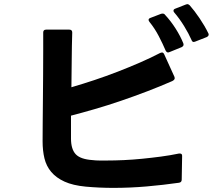

<svg xmlns="http://www.w3.org/2000/svg" viewBox="-20 -895 1040 933"><path d="M531 18Q463 18 397 12Q334 6 293.5 -12.5Q253 -31 229 -59.5Q205 -88 196 -125.5Q187 -163 187 -208Q187 -243 187.5 -295Q188 -347 188.5 -407Q189 -467 189.5 -530.5Q190 -594 190 -654V-737Q190 -751 204 -751H317Q331 -751 331 -737Q329 -672 328.5 -604Q328 -536 327 -471Q382 -487 439 -506Q496 -525 551.5 -546.5Q607 -568 660 -591Q713 -614 759 -638Q765 -640 767 -640Q774 -640 778 -631L828 -521Q829 -519 829 -515Q829 -507 817 -501Q760 -476 696 -451.5Q632 -427 567.5 -405Q503 -383 441 -365Q379 -347 325 -333V-222Q325 -170 348 -145.5Q371 -121 430 -117Q446 -115 463 -115Q480 -115 499 -115Q538 -115 581.5 -117Q625 -119 670.5 -123.5Q716 -128 761.5 -134Q807 -140 850 -149H854Q866 -149 865 -136L863 -22Q863 -9 850 -7Q773 4 692.5 11Q612 18 531 18ZM797 -640Q790 -640 785 -649Q771 -682 751.5 -719.5Q732 -757 706 -789Q702 -795 702 -798Q702 -805 711 -808L763 -828Q766 -829 770 -829Q778 -829 782 -823Q810 -793 833.5 -756Q857 -719 871 -684Q872 -682 872 -678Q872 -671 863 -666L804 -642Q798 -640 797 -640ZM922 -691Q914 -691 911 -700Q897 -732 874.5 -768.5Q852 -805 827 -834Q823 -838 823 -843Q823 -850 832 -853L883 -873Q889 -875 890 -875Q896 -875 902 -869Q925 -843 950 -806Q975 -769 992 -734Q994 -731 994 -727Q994 -720 985 -715L929 -693Q923 -691 922 -691Z"/></svg>

Font: LINE Seed JP_TTF Bold
Style: Regular
Weight: 700
Designer: LINE & Fontrix & Fontworks
Version: Version 1.009